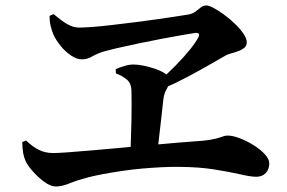

<svg xmlns="http://www.w3.org/2000/svg" viewBox="-20 -710 1040 695"><path d="M553.3 -414.4Q587.4 -443.7 617.4 -474.5Q647.4 -505.4 668.9 -532.2Q690.4 -559.1 698.3 -575.5Q702.7 -583.8 699.1 -588Q695.5 -592.1 686.1 -590.6Q671.4 -588.5 638.5 -582.9Q605.7 -577.3 564.6 -569.4Q523.6 -561.5 482.1 -552.9Q440.6 -544.3 406.3 -536.3Q371.9 -528.3 354.5 -523.3Q329 -514.9 312.6 -505Q296.2 -495.2 275.9 -495.2Q257.8 -495.2 237 -509.2Q216.3 -523.2 199.4 -544Q182.5 -564.8 173.6 -584.3Q167.4 -598.8 163.3 -616.3Q159.2 -633.7 159.3 -652.7L174 -659Q189.8 -645.8 204.9 -634.6Q219.9 -623.4 235.4 -616.8Q250.8 -610.2 266.3 -610.2Q284.6 -610.2 316.4 -612.6Q348.2 -615 387.3 -619.7Q426.5 -624.3 467.8 -629.5Q509.2 -634.7 547.6 -640.1Q586 -645.5 616.3 -650.3Q646.6 -655 663.7 -657.8Q678.8 -661.2 688.5 -668.7Q698.3 -676.3 706.9 -683.3Q715.6 -690.3 727.4 -690.3Q735.9 -690.3 753.3 -681.1Q770.7 -672 791.4 -656.8Q812 -641.6 830.7 -623.5Q849.5 -605.5 861.3 -588.1Q873.2 -570.7 873.2 -556.7Q873.2 -543.9 863.8 -536.4Q854.4 -529 841.4 -524.4Q828.5 -519.8 816.3 -516.6Q804.2 -513.3 797.9 -509.8Q771.6 -494.8 736.5 -474.6Q701.4 -454.5 659 -431.8Q616.6 -409.2 565.7 -387.1ZM182.5 -34.9Q163 -34.9 139.9 -52Q116.8 -69.1 97.9 -90.8Q78.9 -112.6 72.2 -128.1Q66.4 -141.5 63.8 -156.5Q61.2 -171.5 60.6 -195.7L74.3 -201.5Q95.6 -180.7 119.3 -168.3Q142.9 -156 172.3 -156Q188.6 -156 224.8 -158.6Q261 -161.2 310.9 -165.5Q360.8 -169.8 416.7 -174.9Q472.5 -180 528 -185.2Q583.6 -190.3 632.7 -194.3Q681.8 -198.3 716.6 -200.8Q745.1 -204 761 -208.1Q776.8 -212.3 786 -215.8Q795.2 -219.3 803.1 -219.3Q823 -219.3 848.6 -209.3Q874.3 -199.3 898.6 -184.1Q922.9 -169 938.8 -151.5Q954.7 -134.1 954.7 -118.5Q954.7 -97.5 942.1 -83.8Q929.5 -70.1 907.6 -70.1Q888.1 -70.1 849.6 -79Q811 -87.8 755.9 -96.6Q700.8 -105.4 631.5 -105.9Q601.4 -106.5 566.2 -104.8Q530.9 -103 494.2 -99.8Q457.5 -96.5 421.7 -91.2Q385.8 -85.9 353.5 -79.9Q321.1 -73.9 295.4 -67.1Q259.5 -57.7 231.7 -46.3Q203.9 -34.9 182.5 -34.9ZM451.9 -149.5Q452.9 -178.5 454 -210.3Q455.2 -242 455.8 -272.6Q456.4 -303.2 456.4 -330.6Q456.4 -358.1 455.9 -379.3Q455.6 -409.5 437.7 -423.3Q419.7 -437.2 399.6 -444.3L398.8 -459.7Q412 -465.9 430.2 -471.2Q448.4 -476.5 463.1 -476.5Q479.6 -476.5 501.2 -472Q522.7 -467.5 544.1 -460Q565.4 -452.4 579.6 -442.4Q593.7 -432.4 593.9 -420.8Q594.5 -409 589.7 -400.1Q585 -391.2 579.2 -379.4Q573.5 -367.7 571 -347.9Q568.6 -322.1 564.6 -289.3Q560.7 -256.6 556.8 -221.4Q553 -186.1 548.8 -151.7Z"/></svg>

Font: Noto Serif HK ExtraLight
Style: Regular
Weight: 200
Designer: Ryoko NISHIZUKA 西塚涼子 (kana & ideographs); Frank Grießhammer (Latin, Greek & Cyrillic); Wenlong ZHANG 张文龙 (bopomofo); San
Foundry: Adobe
Version: Version 2.002-H1;hotconv 1.1.0;makeotfexe 2.6.0